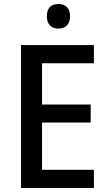

<svg xmlns="http://www.w3.org/2000/svg" viewBox="-20 -939 541 959"><path d="M272 -919C237 -919 214 -901 214 -857C214 -816 238 -796 272 -796C305 -796 330 -816 330 -857C330 -900 306 -919 272 -919ZM449 0V-91H190V-327H433V-417H190V-623H449V-714H85V0Z"/></svg>

Font: Noto Sans Devanagari SemiCondensed Medium
Style: Regular
Weight: 500
Width: 4
Designer: Jelle Bosma - Monotype Design Team
Foundry: Monotype Imaging Inc.
Version: Version 2.004